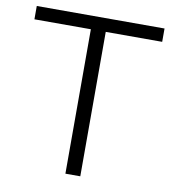

<svg xmlns="http://www.w3.org/2000/svg" viewBox="-80 -781 769 851"><g transform="rotate(10 304.5 -355.0)"><path d="M592 -650H338V0H271V-650H17V-710H592Z"/></g></svg>

Font: Rising Sun Light
Style: Regular
Weight: 300
Designer: Matt McInerney, Pablo Impallari, Rodrigo Fuenzalida (Raleway font), Stephen Hutchings (Greek), Cristiano Sobral (main ch
Foundry: The Rising Sun Project Authors
Version: Version 4.327; ttfautohint (v1.8.4.7-5d5b-dirty)